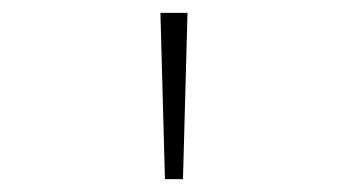

<svg xmlns="http://www.w3.org/2000/svg" viewBox="-20 -734 540 298"><path d="M236 -456H264L271 -714H229Z"/></svg>

Font: Noto Sans Mono ExtraCondensed ExtraLight
Style: Regular
Weight: 200
Width: 2
Designer: Monotype Design Team
Foundry: Monotype Imaging Inc.
Version: Version 2.014